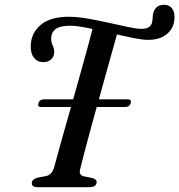

<svg xmlns="http://www.w3.org/2000/svg" viewBox="-20 -782 749 802"><path d="M314.5 -74.5Q308.5 -50.5 330.5 -45.5L367.5 -38Q385.5 -31.5 383.5 -19.5Q381.5 0 352 0H137.5Q112 0 113 -18Q113.5 -33.5 137.5 -40L172 -46.5Q196 -51 206 -82.5Q214.5 -115.5 234 -184.8Q253.5 -254 276.5 -335H152.5Q135 -335 140.5 -351Q145.5 -367 163.5 -367H285.5Q301.5 -423.5 317 -479Q332.5 -534.5 345.5 -581.8Q358.5 -629 366.5 -661Q339.5 -667 315.5 -670.8Q291.5 -674.5 273.5 -674.5Q230.5 -674.5 212.5 -660.8Q194.5 -647 194 -623Q193 -605.5 199.8 -593Q206.5 -580.5 206.5 -564Q206.5 -546.5 193.8 -534.2Q181 -522 160 -522.5Q136 -522.5 121.5 -541.2Q107 -560 108.5 -592Q110 -644 150 -678Q190 -712 267 -712Q301.5 -712 345.5 -704.5Q389.5 -697 433.8 -687Q478 -677 514.8 -669.2Q551.5 -661.5 571.5 -661.5Q606.5 -661.5 614.5 -685.5Q617 -694.5 617.2 -703.5Q617.5 -712.5 619 -722Q622 -739.5 633.2 -750.8Q644.5 -762 666.5 -762Q685 -762 697 -748.8Q709 -735.5 709 -709.5Q708.5 -667 678.8 -641.2Q649 -615.5 599.5 -615.5Q576.5 -615.5 542 -622.2Q507.5 -629 468.5 -638Q455.5 -591.5 435 -518.2Q414.5 -445 393 -367H513.5Q531 -367 526 -351Q521 -335 502.5 -335H384Q368.5 -278.5 354.2 -226.5Q340 -174.5 329.8 -134.8Q319.5 -95 314.5 -74.5Z"/></svg>

Font: Fraunces 9pt S000
Style: Italic
Weight: 400
Italic angle: -16°
Version: Version 1.000; ttfautohint (v1.8.3)